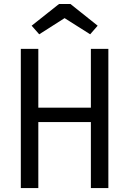

<svg xmlns="http://www.w3.org/2000/svg" viewBox="-20 -954 655 974"><path d="M441 0V-334.9H174.4V0H85.6V-706.2H174.4V-407.7H441V-706.2H529.7V0ZM337.4 -933.8 475.4 -823.6 437.4 -780 307.7 -862.1 179 -780 140.5 -823.6 279.5 -933.8Z"/></svg>

Font: FiraCode Nerd Font
Style: Regular
Weight: 400
Designer: Carrois Corporate, Edenspiekermann AG, Nikita Prokopov
Foundry: Carrois Corporate, Edenspiekermann AG, Nikita Prokopov
Version: Version 6.002;Nerd Fonts 2.1.0